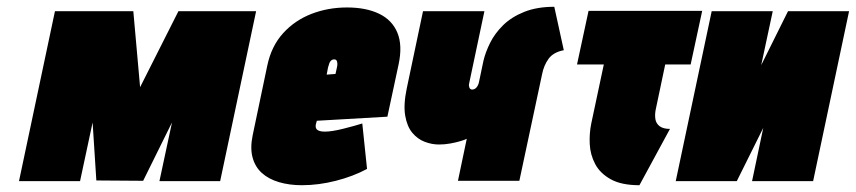

<svg xmlns="http://www.w3.org/2000/svg" viewBox="-20 -533 2523 566"><path d="M506 -500 393 -276 373 -500H142L36 1H216L253 -172L264 -1L402 0L487 -172L450 1H629L735 -500Z M911 -166 914 -177 1122 -189 1155 -343Q1167 -399 1151.5 -436.5Q1136 -474 1097.5 -492.5Q1059 -511 1003 -511Q947 -511 898 -492Q849 -473 814.5 -435Q780 -397 768 -340L725 -135Q717 -97 724.5 -69Q732 -41 752 -23Q772 -5 802.5 4Q833 13 870 13Q919 13 970 0Q1021 -13 1062 -35L1048 -169Q1026 -162 992 -153.5Q958 -145 938 -145Q929 -145 923.5 -146.5Q918 -148 915 -150.5Q912 -153 911 -157Q910 -161 911 -166ZM973 -333 969 -315 943 -313 947 -334Q949 -342 951 -347Q953 -352 956.5 -355Q960 -358 965 -358Q970 -358 972 -355Q974 -352 974.5 -346.5Q975 -341 973 -333Z M1330 0H1511L1578 -314Q1583 -340 1597 -359.5Q1611 -379 1642 -385L1614 -513Q1563 -513 1525.5 -498Q1488 -483 1463.5 -459Q1439 -435 1425 -407Q1411 -379 1405 -353L1392 -291Q1391 -286 1389 -282Q1387 -278 1384.5 -275Q1382 -272 1378.5 -270.5Q1375 -269 1372 -269Q1369 -269 1367 -270.5Q1365 -272 1364 -274Q1363 -276 1362.5 -279.5Q1362 -283 1363 -287L1408 -500H1227L1179 -272Q1169 -224 1174.5 -192Q1180 -160 1195.5 -141.5Q1211 -123 1232 -115Q1253 -107 1274 -107Q1291 -107 1307.5 -110Q1324 -113 1337.5 -117Q1351 -121 1356 -124Z M1913 -210 1941 -343H2016L2050 -501H1715L1681 -343H1760L1723 -169Q1717 -140 1718.5 -108.5Q1720 -77 1734.5 -49.5Q1749 -22 1780.5 -4.5Q1812 13 1865 13L1955 -153Q1935 -153 1924.5 -161Q1914 -169 1912 -182Q1910 -195 1913 -210Z M2258 -500H2078L1972 1H2152L2230 -156L2197 1H2377L2483 -500H2303L2224 -341Z"/></svg>

Font: Advent Pro Black
Style: Italic
Weight: 900
Italic angle: -12°
Version: Version 3.000